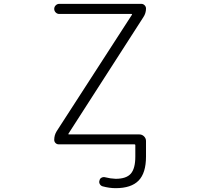

<svg xmlns="http://www.w3.org/2000/svg" viewBox="-20 -774 1040 1001"><path d="M336.9 -77.1Q335 -73.2 338.9 -73.2H706.1Q720.7 -73.2 731 -63Q741.2 -52.7 741.2 -39.1V-26.4V42Q741.2 127.9 702.6 167.5Q664.1 207 583 207Q549.8 207 514.6 197.3Q504.9 194.3 500 185.1Q495.1 175.8 499 166Q501 156.2 510.3 151.9Q519.5 147.5 529.3 150.4Q555.7 157.2 583 158.2Q638.7 158.2 662.1 131.3Q685.5 104.5 685.5 42V-17.6Q685.5 -21.5 680.7 -21.5H286.1Q276.4 -21.5 269.5 -28.3Q262.7 -35.2 262.7 -44.9Q262.7 -69.3 275.4 -89.8L668 -697.3Q669.9 -701.2 665 -701.2H289.1Q278.3 -701.2 270.5 -709Q262.7 -716.8 262.7 -727.5Q262.7 -738.3 270.5 -746.1Q278.3 -753.9 289.1 -753.9H716.8Q726.6 -753.9 733.9 -746.6Q741.2 -739.3 741.2 -729.5Q741.2 -705.1 727.5 -684.6Z"/></svg>

Font: Gen Jyuu Gothic L Monospace Light
Style: Regular
Weight: 300
Designer: [Source Han Sans]
Ryoko NISHIZUKA  (kana & ideographs); Paul D. Hunt (Latin, Greek & Cyrillic); Wenlong ZHANG  (bopomofo
Version: Version 1.002.20150607